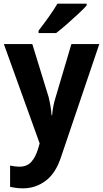

<svg xmlns="http://www.w3.org/2000/svg" viewBox="-20 -786 562 1046"><path d="M1 -546H156L245 -257Q251 -232 255 -208Q259 -184 261 -158H264Q266 -184 270.5 -207Q275 -230 283 -256L369 -546H521L312 71Q283 159 228 199.5Q173 240 106 240Q83 240 66 237.5Q49 235 35 232V116Q45 118 58.5 120Q72 122 87 122Q127 122 150.5 96Q174 70 188 23L196 -5ZM452 -756Q436 -738 406 -710Q376 -682 343.5 -653.5Q311 -625 286 -606H190V-619Q215 -651 244 -691.5Q273 -732 293 -766H452Z"/></svg>

Font: Noto Sans Sinhala SemiCondensed
Style: Bold
Weight: 700
Width: 4
Designer: Jelle Bosma - Monotype Design Team
Foundry: Monotype Imaging Inc.
Version: Version 2.006; ttfautohint (v1.8.4.7-5d5b)